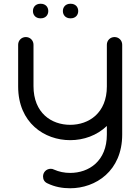

<svg xmlns="http://www.w3.org/2000/svg" viewBox="-20 -736 673 1026"><path d="M551 -274C551 -132 455 -69 355 -69C255 -69 159 -132 159 -276V-497C159 -520 141 -538 118 -538C95 -538 77 -520 77 -497V-274C77 -79 218 13 355 13C427 13 498 -12 551 -63V-17C551 125 455 188 355 188C324 188 295 182 268 170C263 167 257 166 251 166C228 166 210 184 210 207C210 224 218 237 234 244C273 263 314 270 355 270C491 270 633 178 633 -17V-497C633 -520 615 -538 592 -538C569 -538 551 -520 551 -497ZM156 -677C156 -657 169 -638 197 -638C225 -638 238 -657 238 -677C238 -697 225 -716 197 -716C169 -716 156 -697 156 -677ZM316 -677C316 -657 329 -638 357 -638C385 -638 398 -657 398 -677C398 -697 385 -716 357 -716C329 -716 316 -697 316 -677Z"/></svg>

Font: Fabada
Style: Regular
Weight: 400
Designer: deFharo
Foundry: deFharo.com
Version: Version 4.000 2011 initial release